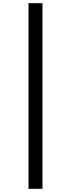

<svg xmlns="http://www.w3.org/2000/svg" viewBox="-20 -970 448 1212"><path d="M248 222H160V-950H248Z"/></svg>

Font: Be Vietnam Pro Variable Thin
Style: Regular
Weight: 100
Designer: Lam Bao, Tony Le, Vietanh Nguyen
Foundry: Yellow Type Foundry
Version: Version 1.002